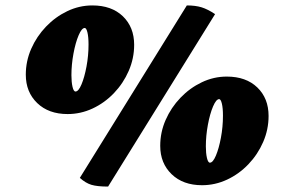

<svg xmlns="http://www.w3.org/2000/svg" viewBox="-20 -675 1052 707"><path d="M229 -255Q159 -255 117 -295.5Q75 -336 75 -400Q75 -450 95 -495.5Q115 -541 149.5 -577Q184 -613 228 -634Q272 -655 320 -655Q391 -655 432.5 -615Q474 -575 474 -510Q474 -460 454 -414Q434 -368 399.5 -332Q365 -296 321 -275.5Q277 -255 229 -255ZM258 -338Q269 -338 280 -364Q291 -390 298.5 -430Q306 -470 306 -511Q306 -539 302 -555.5Q298 -572 292 -572Q281 -572 269.5 -545Q258 -518 250.5 -477.5Q243 -437 243 -398Q243 -373 247 -355.5Q251 -338 258 -338ZM378 12Q338 12 316.5 5.5Q295 -1 274 -20L668 -655Q700 -655 722.5 -648Q745 -641 772 -623ZM724 7Q654 7 612 -33.5Q570 -74 570 -138Q570 -188 590 -233.5Q610 -279 644.5 -315Q679 -351 723 -372Q767 -393 815 -393Q886 -393 927.5 -353Q969 -313 969 -248Q969 -198 949 -152Q929 -106 894.5 -70Q860 -34 816 -13.5Q772 7 724 7ZM753 -76Q764 -76 775 -102Q786 -128 793.5 -168Q801 -208 801 -249Q801 -277 797 -293.5Q793 -310 787 -310Q776 -310 764.5 -283Q753 -256 745.5 -215.5Q738 -175 738 -136Q738 -111 742 -93.5Q746 -76 753 -76Z"/></svg>

Font: Petrona Black
Style: Italic
Weight: 900
Italic angle: -9°
Designer: Ringo R. Seeber
Foundry: Ringo R. Seeber
Version: Version 2.001; ttfautohint (v1.8.3)